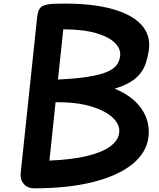

<svg xmlns="http://www.w3.org/2000/svg" viewBox="-20 -1025 868 1045"><path d="M165.5 0Q130.5 0 109.8 -23.5Q89 -47 92.5 -82L182 -930Q187 -977.5 208.2 -990Q229.5 -1002.5 268 -1004Q446 -1011 567.2 -982.2Q688.5 -953.5 746 -893.8Q803.5 -834 789.5 -748Q784 -713.5 774.2 -683Q764.5 -652.5 745 -626.8Q725.5 -601 691.5 -579.8Q657.5 -558.5 604 -542.5Q702 -502 749.5 -434Q797 -366 788.5 -281Q778 -194 699.8 -131Q621.5 -68 485.5 -34Q349.5 0 165.5 0ZM249 -151Q371 -156 453.5 -176Q536 -196 579.8 -228.2Q623.5 -260.5 628.5 -301.5Q634.5 -344.5 595.2 -383Q556 -421.5 476.8 -445.5Q397.5 -469.5 282.5 -469ZM295.5 -592Q379.5 -596 437.5 -604Q495.5 -612 532.8 -623.2Q570 -634.5 591 -649Q612 -663.5 621.2 -680.5Q630.5 -697.5 633.5 -716.5Q639.5 -756 607.5 -789.5Q575.5 -823 505.2 -844Q435 -865 324.5 -865.5Z"/></svg>

Font: Edu NSW ACT Cursive
Style: Regular
Weight: 400
Designer: Tina and Corey Anderson, Eben Sorkin, Mirko Velimirovic
Foundry: Sorkin Type Co.
Version: Version 2.000